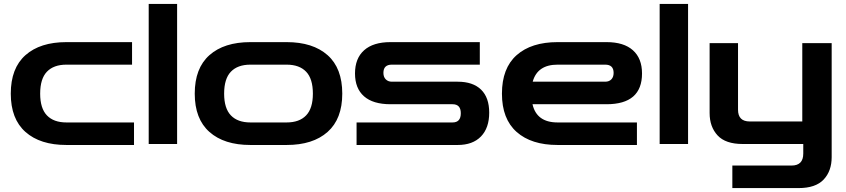

<svg xmlns="http://www.w3.org/2000/svg" viewBox="-20 -735 4320 980"><path d="M319 5Q185 5 110 -61.5Q35 -128 35 -257Q35 -387 110 -453.5Q185 -520 319 -520H654V-405H319Q254 -405 219.5 -369Q185 -333 185 -257Q185 -182 219.5 -146Q254 -110 319 -110H664V5Z M739 0V-715H884V0Z M1258 5Q1124 5 1049 -61.5Q974 -128 974 -257Q974 -387 1049 -453.5Q1124 -520 1258 -520H1443Q1577 -520 1652 -453.5Q1727 -387 1727 -257Q1727 -128 1652 -61.5Q1577 5 1443 5ZM1258 -110H1443Q1508 -110 1542.5 -146Q1577 -182 1577 -257Q1577 -333 1542.5 -369Q1508 -405 1443 -405H1258Q1193 -405 1158.5 -369Q1124 -333 1124 -257Q1124 -182 1158.5 -146Q1193 -110 1258 -110Z M1800 5V-110H2290Q2332 -110 2332 -157Q2332 -203 2290 -203H1973Q1884 -203 1838 -243.5Q1792 -284 1792 -360Q1792 -437 1838.5 -478.5Q1885 -520 1973 -520H2429V-405H1980Q1937 -405 1937 -363Q1937 -342 1949 -330Q1961 -318 1980 -318H2316Q2394 -318 2435.5 -277.5Q2477 -237 2477 -160Q2477 -82 2435 -38.5Q2393 5 2316 5Z M2826 5Q2692 5 2617 -61.5Q2542 -128 2542 -257Q2542 -387 2617 -453.5Q2692 -520 2826 -520H3076Q3164 -520 3210.5 -478.5Q3257 -437 3257 -360Q3257 -203 3076 -203H2698Q2719 -110 2826 -110H3231V5ZM2826 -405Q2723 -405 2699 -318H3069Q3089 -318 3100.5 -330Q3112 -342 3112 -363Q3112 -405 3069 -405Z M3347 0V-715H3492V0Z M3718 225V110H4020Q4080 110 4080 49V0H3771Q3683 0 3642.5 -44Q3602 -88 3602 -158V-515H3747V-175Q3747 -115 3807 -115H4075V-515H4225V67Q4225 138 4184 181.5Q4143 225 4056 225Z"/></svg>

Font: Zen Dots
Style: Regular
Weight: 400
Designer: Yoshimichi Ohira
Foundry: A-1 Corp ZenFonts
Version: Version 1.000; ttfautohint (v1.8.3)